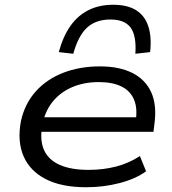

<svg xmlns="http://www.w3.org/2000/svg" viewBox="-20 -778 724 807"><path d="M342 9Q239 9 172.5 -25Q106 -59 79 -121.5Q52 -184 68 -269Q84 -342 130 -393.5Q176 -445 245.5 -472Q315 -499 400 -499Q481 -499 536 -471.5Q591 -444 615.5 -390.5Q640 -337 629 -256L625 -224H131L140 -285H575L550 -267Q559 -323 543 -360Q527 -397 489.5 -415Q452 -433 395 -433Q333 -433 283 -411.5Q233 -390 200.5 -349.5Q168 -309 158 -251L157 -246Q147 -187 165.5 -146.5Q184 -106 231 -85Q278 -64 353 -64Q414 -64 468 -78Q522 -92 568 -122L594 -58Q550 -26 482.5 -8.5Q415 9 342 9ZM288 -552 227 -559Q245 -625 276 -669Q307 -713 352 -735.5Q397 -758 456 -758Q515 -758 551.5 -735.5Q588 -713 603 -668.5Q618 -624 611 -559L549 -552Q554 -628 529 -662Q504 -696 444 -696Q383 -696 346 -662Q309 -628 288 -552Z"/></svg>

Font: Nunito Sans 10pt Expanded
Style: Italic
Weight: 400
Width: 7
Italic angle: -9°
Designer: Vernon Adams
Foundry: Vernon Adams
Version: Version 3.101;gftools[0.9.27]